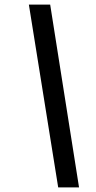

<svg xmlns="http://www.w3.org/2000/svg" viewBox="-20 -763 421 838"><path d="M106 -743 234 55H325L199 -743Z"/></svg>

Font: Saira UNSAM Medium Italic
Style: Regular
Weight: 500
Italic angle: -12°
Designer: Hector Gatti with collaboration of the Omnibus-Type team
Foundry: Omnibus-Type
Version: Version 0.072;PS 000.072;hotconv 1.0.88;makeotf.lib2.5.64775